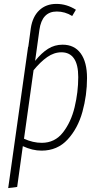

<svg xmlns="http://www.w3.org/2000/svg" viewBox="-20 -761 511 984"><path d="M426 -361Q426 -273 402.5 -188Q379 -103 326.5 -46Q274 11 193 11Q146 11 97 -12L68 197L22 203L124 -521H125L138 -617Q147 -676 181.5 -708.5Q216 -741 269 -741Q322 -741 369 -711L350 -679Q313 -702 271 -702Q195 -702 182 -608L170 -521L160 -449Q193 -490 226.5 -511Q260 -532 301 -532Q361 -532 393.5 -487.5Q426 -443 426 -361ZM295 -493Q257 -493 222 -468.5Q187 -444 152 -401L103 -50Q149 -29 194 -29Q261 -29 302.5 -82Q344 -135 362.5 -212Q381 -289 381 -366Q381 -430 359 -461.5Q337 -493 295 -493Z"/></svg>

Font: Fira Sans Extra Condensed ExtraLight
Style: Italic
Weight: 275
Width: 3
Italic angle: -8°
Designer: Carrois Corporate & Edenspiekermann AG
Foundry: Carrois Corporate GbR & Edenspiekermann AG
Version: Version 4.203